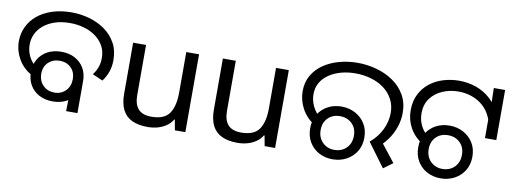

<svg xmlns="http://www.w3.org/2000/svg" viewBox="-56 -979 3511 1302"><g transform="rotate(10 1699.5 -328.0)"><path d="M328 -49Q275 -49 234.5 -70.5Q194 -92 171.5 -130.5Q149 -169 149 -220Q149 -271 172 -309.5Q195 -348 235.5 -369.5Q276 -391 330 -391Q383 -391 423 -369.5Q463 -348 485.5 -310Q508 -272 508 -222Q508 -171 485.5 -132Q463 -93 422.5 -71Q382 -49 328 -49ZM329 -110Q376 -110 406.5 -141Q437 -172 437 -221Q437 -270 406.5 -299.5Q376 -329 329 -329Q282 -329 251 -299.5Q220 -270 220 -221Q220 -172 251 -141Q282 -110 329 -110ZM161 -198Q97 -233 64.5 -290.5Q32 -348 32 -412Q32 -465 54 -511.5Q76 -558 117.5 -592.5Q159 -627 218.5 -646.5Q278 -666 353 -666Q415 -666 474.5 -649Q534 -632 581.5 -598.5Q629 -565 657.5 -514.5Q686 -464 686 -396Q686 -351 672.5 -313.5Q659 -276 636 -247L565 -278Q585 -303 595.5 -332.5Q606 -362 606 -396Q606 -446 584.5 -482.5Q563 -519 527 -544Q491 -569 446 -581Q401 -593 354 -593Q294 -593 248.5 -577.5Q203 -562 171.5 -535.5Q140 -509 124 -474.5Q108 -440 108 -402Q108 -358 128 -318.5Q148 -279 185 -256L161 -198ZM434 -187 508 -222V0H430Z M1251 -536V0H1179L1166 -71H1162Q1145 -43 1118 -25Q1091 -7 1059 1.5Q1027 10 992 10Q928 10 884.5 -10.5Q841 -31 819 -74Q797 -117 797 -185V-536H886V-191Q886 -127 915 -95Q944 -63 1005 -63Q1094 -63 1128.5 -113Q1163 -163 1163 -257V-536Z M1869 -536V0H1797L1784 -71H1780Q1763 -43 1736 -25Q1709 -7 1677 1.5Q1645 10 1610 10Q1546 10 1502.5 -10.5Q1459 -31 1437 -74Q1415 -117 1415 -185V-536H1504V-191Q1504 -127 1533 -95Q1562 -63 1623 -63Q1712 -63 1746.5 -113Q1781 -163 1781 -257V-536Z M2493 -154Q2546 -198 2573 -255Q2600 -312 2600 -369Q2600 -423 2577 -465Q2554 -507 2515 -535.5Q2476 -564 2425.5 -578.5Q2375 -593 2319 -593Q2267 -593 2221 -580.5Q2175 -568 2139 -544Q2103 -520 2082.5 -485Q2062 -450 2062 -405Q2062 -362 2081.5 -321.5Q2101 -281 2135 -254L2107 -198Q2046 -238 2016 -294.5Q1986 -351 1986 -412Q1986 -475 2014 -522.5Q2042 -570 2089.5 -602Q2137 -634 2197 -650Q2257 -666 2321 -666Q2389 -666 2453 -648Q2517 -630 2568 -595Q2619 -560 2649.5 -507Q2680 -454 2680 -384Q2680 -335 2664 -287Q2648 -239 2618 -197Q2588 -155 2546 -123L2562 -184L2677 -38L2613 9ZM2265 8Q2213 8 2171 -14.5Q2129 -37 2104.5 -78Q2080 -119 2080 -174Q2080 -229 2104.5 -269.5Q2129 -310 2171 -332.5Q2213 -355 2265 -355Q2317 -355 2359.5 -332.5Q2402 -310 2427.5 -269.5Q2453 -229 2453 -174Q2453 -119 2427.5 -78Q2402 -37 2359.5 -14.5Q2317 8 2265 8ZM2266 -57Q2316 -57 2348.5 -89Q2381 -121 2381 -174Q2381 -226 2348.5 -257.5Q2316 -289 2266 -289Q2216 -289 2184 -257.5Q2152 -226 2152 -174Q2152 -122 2184.5 -89.5Q2217 -57 2266 -57Z M2851 -198Q2790 -238 2760 -292.5Q2730 -347 2730 -412Q2730 -475 2754 -522.5Q2778 -570 2818.5 -602Q2859 -634 2911.5 -650Q2964 -666 3021 -666Q3082 -666 3137.5 -646.5Q3193 -627 3236.5 -587.5Q3280 -548 3305 -488.5Q3330 -429 3330 -348H3273Q3273 -410 3253 -456Q3233 -502 3198.5 -532.5Q3164 -563 3120 -578Q3076 -593 3028 -593Q2970 -593 2919.5 -571.5Q2869 -550 2837.5 -508Q2806 -466 2806 -404Q2806 -358 2825.5 -319.5Q2845 -281 2879 -254L2851 -198ZM3259 -475 3263 -513 3259 -658H3337V-313H3259ZM3009 8Q2957 8 2915 -14.5Q2873 -37 2848.5 -78Q2824 -119 2824 -174Q2824 -229 2848.5 -269.5Q2873 -310 2915 -332.5Q2957 -355 3009 -355Q3061 -355 3103.5 -332.5Q3146 -310 3171.5 -269.5Q3197 -229 3197 -174Q3197 -119 3171.5 -78Q3146 -37 3103.5 -14.5Q3061 8 3009 8ZM3010 -57Q3060 -57 3092.5 -89Q3125 -121 3125 -174Q3125 -226 3092.5 -257.5Q3060 -289 3010 -289Q2960 -289 2928 -257.5Q2896 -226 2896 -174Q2896 -122 2928.5 -89.5Q2961 -57 3010 -57Z"/></g></svg>

Font: oriya115
Style: Regular
Weight: 400
Designer: Amélie Bonet and Sol Matas
Foundry: Google LLC
Version: Version 2.003